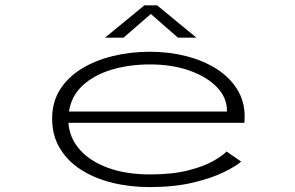

<svg xmlns="http://www.w3.org/2000/svg" viewBox="-20 -712 1140 742"><path d="M558 11Q481 11 412.8 -6Q344.5 -23 292.5 -56.5Q240.5 -90 211 -139.5Q181.5 -189 181.5 -254Q181.5 -317.5 212 -365.8Q242.5 -414 295.5 -446.5Q348.5 -479 416.5 -495.5Q484.5 -512 559 -512Q633.5 -512 699.8 -495Q766 -478 816.8 -445.8Q867.5 -413.5 896.5 -367Q925.5 -320.5 925.5 -262Q925.5 -256 925.2 -249Q925 -242 924.5 -237.5H244.5Q248.5 -178.5 288.5 -133.5Q328.5 -88.5 397.8 -63.2Q467 -38 559.5 -38Q646 -38 706.2 -53.2Q766.5 -68.5 803.2 -89.2Q840 -110 855.5 -126.5L912 -87.5Q891.5 -69.5 844 -46.2Q796.5 -23 724.5 -6Q652.5 11 558 11ZM560 -463Q479.5 -463 411.8 -442.8Q344 -422.5 300 -382.2Q256 -342 246.5 -281H857V-285Q857 -335 818.2 -375.2Q779.5 -415.5 712.2 -439.2Q645 -463 560 -463ZM386 -566.5 538 -691.5H587L739 -566.5H667.5L563 -658L457.5 -566.5Z"/></svg>

Font: Trispace Expanded ExtraLight
Style: Regular
Weight: 200
Width: 7
Designer: Tyler Finck
Foundry: Etcetera Type Company
Version: Version 1.210; ttfautohint (v1.8.3)